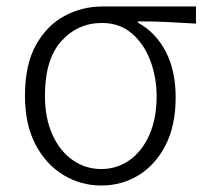

<svg xmlns="http://www.w3.org/2000/svg" viewBox="-20 -553 631 586"><path d="M289.1 13.2Q226.6 13.2 173.6 -18.8Q120.6 -50.8 88.4 -111.8Q56.2 -172.9 56.2 -261.2Q56.2 -355 89.4 -415Q122.6 -475.1 176.5 -504.2Q230.5 -533.2 292 -533.2H578.1V-481Q531.7 -483.9 489.3 -485.8Q446.8 -487.8 400.9 -487.8V-483.9Q455.1 -454.1 485.6 -396Q516.1 -337.9 516.1 -255.9Q516.1 -169.9 485.4 -109.9Q454.6 -49.8 403.1 -18.3Q351.6 13.2 289.1 13.2ZM289.1 -37.1Q337.4 -37.1 375.7 -64.5Q414.1 -91.8 436 -141.6Q458 -191.4 458 -258.8Q458 -317.4 438.5 -368.7Q418.9 -419.9 381.8 -451.4Q344.7 -482.9 291 -482.9Q217.3 -482.9 167.2 -427.5Q117.2 -372.1 117.2 -261.2Q117.2 -192.4 139.9 -142.1Q162.6 -91.8 201.7 -64.5Q240.7 -37.1 289.1 -37.1Z"/></svg>

Font: Source Han Sans CN Light
Style: Regular
Weight: 300
Designer: Ryoko NISHIZUKA  (kana, bopomofo & ideographs); Paul D. Hunt (Latin, Greek & Cyrillic); Sandoll Communications , Soo-you
Foundry: Adobe
Version: Version 2.000;hotconv 1.0.107;makeotfexe 2.5.65593